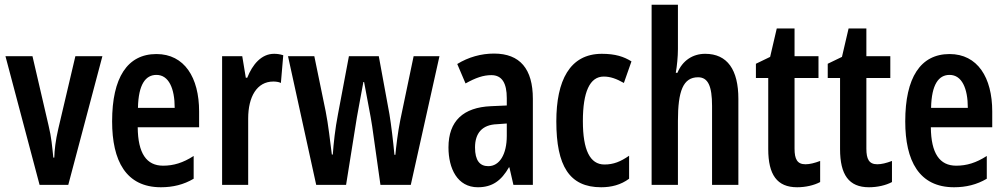

<svg xmlns="http://www.w3.org/2000/svg" viewBox="-20 -780 4240 810"><path d="M147 0H268L412 -543H298L226 -237C214 -186 210 -147 209 -115H205C200 -162 197 -201 185 -250L117 -543H3Z M640 -552C517 -552 453 -452 453 -268C453 -102 511 10 659 10C709 10 755 -1 797 -26V-122C752 -93 712 -81 668 -81C598 -81 562 -133 561 -243H820V-310C820 -453 758 -552 640 -552ZM640 -464C692 -464 717 -407 717 -325H562C564 -424 594 -464 640 -464Z M1136 -553C1083 -553 1045 -508 1023 -452H1017L1002 -543H917V0H1027V-280C1027 -372 1064 -436 1133 -436C1141 -436 1156 -435 1165 -430L1175 -547C1159 -552 1147 -553 1136 -553Z M1550 -248 1585 0H1713L1834 -543H1725L1669 -275C1658 -221 1651 -159 1648 -127H1644C1639 -182 1630 -256 1623 -298L1578 -543H1452L1406 -299C1394 -238 1387 -173 1384 -128H1380C1373 -182 1365 -255 1354 -310L1306 -543H1195L1314 0H1440L1480 -250C1484 -281 1504 -383 1513 -434H1516C1524 -387 1545 -285 1550 -248Z M2064 -554C2010 -554 1956 -539 1909 -510L1944 -428C1987 -452 2019 -463 2053 -463C2098 -463 2118 -429 2118 -366V-335L2051 -332C1935 -327 1872 -270 1872 -158C1872 -70 1909 10 1996 10C2057 10 2095 -18 2127 -74H2129L2146 0H2228V-363C2228 -489 2174 -554 2064 -554ZM2077 -256 2118 -259V-207C2118 -128 2087 -79 2040 -79C2004 -79 1984 -103 1984 -158C1984 -218 2014 -254 2077 -256Z M2516 10C2559 10 2599 0 2634 -26V-123C2598 -98 2568 -86 2530 -86C2469 -86 2439 -147 2439 -269C2439 -392 2468 -457 2527 -457C2555 -457 2580 -448 2612 -430L2644 -521C2612 -541 2576 -553 2519 -553C2383 -553 2327 -439 2327 -268C2327 -80 2382 10 2516 10Z M2840 -573V-760H2729V0H2840V-270C2840 -396 2862 -454 2925 -454C2967 -454 2984 -417 2984 -333V0H3095V-363C3095 -485 3049 -553 2955 -553C2902 -553 2859 -524 2838 -473H2831C2836 -501 2840 -541 2840 -573Z M3378 -87C3343 -87 3332 -109 3332 -153V-451H3433V-543H3332V-660H3257L3229 -540L3169 -511V-451H3221V-151C3221 -43 3258 10 3343 10C3378 10 3414 2 3440 -12V-101C3416 -92 3396 -87 3378 -87Z M3681 -87C3646 -87 3635 -109 3635 -153V-451H3736V-543H3635V-660H3560L3532 -540L3472 -511V-451H3524V-151C3524 -43 3561 10 3646 10C3681 10 3717 2 3743 -12V-101C3719 -92 3699 -87 3681 -87Z M3986 -552C3863 -552 3799 -452 3799 -268C3799 -102 3857 10 4005 10C4055 10 4101 -1 4143 -26V-122C4098 -93 4058 -81 4014 -81C3944 -81 3908 -133 3907 -243H4166V-310C4166 -453 4104 -552 3986 -552ZM3986 -464C4038 -464 4063 -407 4063 -325H3908C3910 -424 3940 -464 3986 -464Z"/></svg>

Font: Noto Sans Sinhala UI ExtraCondensed SemiBold
Style: Regular
Weight: 600
Width: 2
Designer: Jelle Bosma - Monotype Design Team
Foundry: Monotype Imaging Inc.
Version: Version 2.006